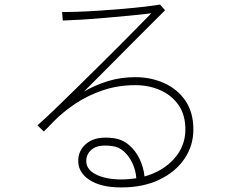

<svg xmlns="http://www.w3.org/2000/svg" viewBox="-20 -792 1040 841"><path d="M827 -225Q827 -154 788 -96.5Q749 -39 678 -5Q607 29 511 29Q420 29 369.5 -5.5Q319 -40 323 -95Q326 -140 365 -168Q404 -196 476 -187Q516 -182 545 -157Q574 -132 591.5 -95.5Q609 -59 613 -19Q694 -42 743 -97Q792 -152 792 -225Q792 -289 762 -332Q732 -375 682 -397Q632 -419 573 -419Q497 -419 430.5 -396.5Q364 -374 309.5 -337.5Q255 -301 214 -259Q208 -252 193 -237Q178 -222 172 -216L144 -243Q175 -270 218 -311.5Q261 -353 311 -402Q361 -451 412 -501.5Q463 -552 509 -598Q555 -644 590 -680Q625 -716 643 -734Q606 -729 553 -724Q500 -719 443.5 -714Q387 -709 337 -706Q287 -703 255 -702L252 -739Q277 -739 321 -740.5Q365 -742 417.5 -745.5Q470 -749 522 -753.5Q574 -758 616 -763Q658 -768 681 -772L703 -747Q686 -730 648 -692Q610 -654 560 -604Q510 -554 455 -498.5Q400 -443 348 -391Q398 -420 454 -437Q510 -454 573 -454Q641 -454 699 -428Q757 -402 792 -351Q827 -300 827 -225ZM577 -11Q575 -44 561 -75Q547 -106 524 -127.5Q501 -149 472 -152Q414 -160 387 -141Q360 -122 358 -92Q355 -51 399 -28.5Q443 -6 511 -6Q528 -6 544.5 -7.5Q561 -9 577 -11Z"/></svg>

Font: Zen Kaku Gothic Antique Light
Style: Regular
Weight: 300
Designer: Yoshimichi Ohira
Foundry: Positype
Version: Version 1.001